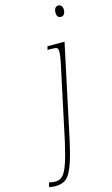

<svg xmlns="http://www.w3.org/2000/svg" viewBox="-279 -795 632 1086"><g transform="rotate(-15 37.0 -251.5)"><path d="M157 -707Q157 -724 163.5 -733.5Q170 -743 183 -743Q193 -743 200 -735.5Q207 -728 207 -713Q207 -695 200 -686Q193 -677 182 -677Q157 -677 157 -707ZM-133 236 -127 210Q-110 215 -89 215Q-64 215 -47 197.5Q-30 180 -14.5 136Q1 92 20 8L113 -428Q116 -442 118.5 -460Q121 -478 121 -488Q121 -507 114 -511.5Q107 -516 78 -516H59L64 -536H164L48 8Q26 109 6 158.5Q-14 208 -36.5 224Q-59 240 -96 240Q-112 240 -122 238Q-132 236 -133 236Z"/></g></svg>

Font: Noto Serif CondThin
Style: Italic
Weight: 250
Width: 3
Italic angle: -12°
Designer: Monotype Design Team
Foundry: Monotype Imaging Inc.
Version: Version 1.001